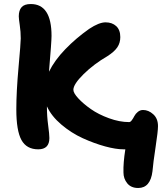

<svg xmlns="http://www.w3.org/2000/svg" viewBox="-20 -730 804 953"><path d="M169.9 11.2Q111.8 11.2 86.4 -35.2Q61 -81.5 61 -187Q61 -274.4 72 -396Q83 -517.6 83 -539.1Q83 -572.3 78.1 -605Q73.2 -637.7 73.2 -648.9Q73.2 -678.7 87.2 -694.3Q101.1 -710 132.8 -710Q235.8 -710 235.8 -551.8Q235.8 -523.4 223.1 -374Q251 -430.7 304 -485.6Q356.9 -540.5 422.9 -586.9Q471.7 -619.1 503.9 -619.1Q536.6 -619.1 556.9 -600.3Q577.1 -581.5 577.1 -545.9Q577.1 -517.1 562.3 -495.1Q547.4 -473.1 513.2 -451.2Q445.8 -412.1 395 -362.1Q344.2 -312 344.2 -284.2Q344.2 -268.1 368.9 -241.5Q393.6 -214.8 431.2 -188.5Q468.8 -162.1 521 -143.1Q573.2 -124 621.1 -124Q627.4 -124 634.3 -133.3Q641.1 -142.6 647 -154.1Q652.8 -165.5 664.3 -174.8Q675.8 -184.1 689.9 -184.1Q717.3 -184.1 740.7 -162.8Q764.2 -141.6 764.2 -104Q764.2 -78.6 752.2 0.2Q740.2 79.1 736.8 120.1Q726.6 203.1 666 203.1Q630.4 203.1 611.6 179.9Q592.8 156.7 592.8 126Q591.3 79.6 602.1 11.2H592.8Q555.2 11.2 501.5 -3.4Q447.8 -18.1 390.9 -43.9Q334 -69.8 284.4 -111.8Q234.9 -153.8 212.9 -202.1V-199.2Q212.9 -153.3 219 -108.4Q225.1 -63.5 225.1 -44.9Q225.1 11.2 169.9 11.2Z"/></svg>

Font: Shantell Sans Irregular
Style: Bold
Weight: 700
Designer: Stephen Nixon, Anya Danilova, Shantell Martin
Foundry: Arrow Type
Version: Version 1.006;[9816181b4]